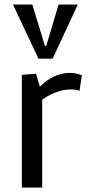

<svg xmlns="http://www.w3.org/2000/svg" viewBox="-20 -833 399 853"><path d="M77.1 0V-500.5L140.1 -505.4L157.2 -447.8Q185.5 -477.1 220.2 -493.2Q254.9 -509.3 292 -509.3Q301.8 -509.3 311 -507.6Q320.3 -505.9 327.6 -503.9Q335 -502 343.8 -498.5L333 -428.7Q331.1 -430.2 326.2 -432.1Q322.3 -433.1 314.9 -434.3Q307.6 -435.5 295.9 -435.5Q268.1 -435.5 244.6 -428.2Q221.2 -420.9 204.1 -412.6Q194.3 -407.7 185.1 -402.1Q175.8 -396.5 167.5 -390.1V0ZM325.7 -813 213.9 -572.3H150.9L37.6 -813H123.5L179.7 -628.9H185.5L240.2 -813Z"/></svg>

Font: Mako
Style: Regular
Weight: 400
Designer: vernon adams
Foundry: vernon adams
Version: Version 1.100; ttfautohint (v1.8.4.7-5d5b);gftools[0.9.33]